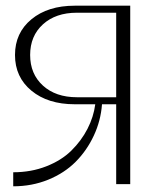

<svg xmlns="http://www.w3.org/2000/svg" viewBox="-20 -653 548 681"><path d="M26.9 7.8V-42Q90.3 -42 144 -63Q197.8 -84 233.2 -118.9Q268.6 -153.8 290.3 -196Q312 -238.3 317.9 -283.2H245.1Q149.9 -283.2 91.6 -331.3Q33.2 -379.4 33.2 -458Q33.2 -536.6 91.6 -584.7Q149.9 -632.8 245.1 -632.8H441.9V0H392.1V-283.2H341.8Q337.4 -224.6 312.7 -171.9Q288.1 -119.1 248.3 -79.1Q208.5 -39.1 150.9 -15.6Q93.3 7.8 26.9 7.8ZM392.1 -607.9H252.9Q177.7 -607.9 132.3 -566.7Q86.9 -525.4 86.9 -458Q86.9 -390.6 132.3 -349.4Q177.7 -308.1 252.9 -308.1H392.1Z"/></svg>

Font: Resagokr
Style: Light
Weight: 300
Designer: gluk
Foundry: gluk
Version: Version 0.95